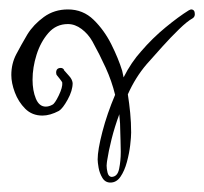

<svg xmlns="http://www.w3.org/2000/svg" viewBox="-20 -406 433 407"><path d="M214 -19Q203 -19 197 -29Q191 -39 189 -50.5Q187 -62 187 -68Q187 -88 197 -126.5Q207 -165 224 -205Q217 -234 204 -262.5Q191 -291 176 -318Q167 -334 153 -344.5Q139 -355 124 -355Q99 -355 82.5 -336Q66 -317 57.5 -290Q49 -263 49 -237Q49 -214 56 -197Q63 -180 77 -180Q84 -180 91 -184Q96 -186 104.5 -203.5Q113 -221 112 -231Q112 -232 107 -238.5Q102 -245 101 -246Q99 -248 99 -252Q99 -262 109 -262Q113 -262 116 -258H115Q120 -252 126.5 -245Q133 -238 134 -230Q134 -214 123.5 -195Q113 -176 105 -171Q86 -161 70 -161Q48 -161 33.5 -175.5Q19 -190 11.5 -210Q4 -230 4 -247Q4 -271 14.5 -291Q25 -311 38 -333Q51 -354 73 -370Q95 -386 124 -386Q156 -386 178.5 -364Q201 -342 216 -312Q231 -282 239 -256L242 -242Q250 -258 259.5 -272Q269 -286 279 -297Q303 -325 331 -348Q359 -371 380 -384Q384 -386 385 -386Q393 -386 393 -376Q393 -370 388 -367Q377 -361 359.5 -344Q342 -327 324 -307Q306 -287 291 -270Q267 -242 251 -206Q254 -187 256 -166.5Q258 -146 258 -125Q258 -116 256 -98.5Q254 -81 249 -62.5Q244 -44 235.5 -31.5Q227 -19 214 -19ZM216 -31Q229 -31 232.5 -48Q236 -65 236 -84Q236 -97 235.5 -108Q235 -119 235 -125Q235 -135 234.5 -144Q234 -153 233 -162V-164Q223 -137 216.5 -111Q210 -85 207 -65Q207 -64 206.5 -61Q206 -58 206 -55Q206 -48 208 -40Q210 -32 216 -31Z"/></svg>

Font: Ruge Boogie
Style: Regular
Weight: 400
Designer: Robert E. Leuschke
Foundry: Robert E. Leuschke
Version: Version 1.010; ttfautohint (v1.8.3)